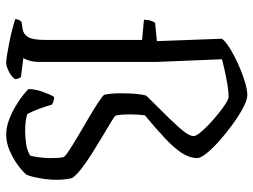

<svg xmlns="http://www.w3.org/2000/svg" viewBox="-122 -718 840 637"><g transform="rotate(90 298.5 -400.0)"><path d="M188 0Q181 0 162 -3Q143 -6 120.5 -10.5Q98 -15 77 -20.5Q56 -26 44 -30Q44 -38 47 -43Q50 -48 53 -51L79 -55Q95 -58 104 -73.5Q113 -89 113 -131V-451L46 -457Q46 -471 49.5 -480.5Q53 -490 56 -494L117 -500L109 -715Q113 -723 128.5 -734Q144 -745 166 -756.5Q188 -768 212.5 -778Q237 -788 259 -794Q281 -800 296 -800Q312 -800 337.5 -786.5Q363 -773 392 -752Q421 -731 447 -708Q473 -685 489 -665Q505 -645 505 -634Q505 -610 489.5 -585Q474 -560 442.5 -530Q411 -500 363 -460Q362 -450 361 -438Q360 -426 360 -415Q360 -402 360.5 -389.5Q361 -377 364 -363Q367 -359 386 -347.5Q405 -336 432 -320Q459 -304 487.5 -286Q516 -268 539 -250.5Q562 -233 571 -219Q574 -209 575.5 -195.5Q577 -182 577 -169Q577 -140 571.5 -110Q566 -80 560 -67Q548 -53 526.5 -37.5Q505 -22 479 -11Q453 0 427 0Q403 0 378 -9.5Q353 -19 331.5 -32Q310 -45 295 -57Q280 -69 276 -74Q276 -95 284.5 -119.5Q293 -144 302 -159Q312 -159 319 -156Q326 -153 328 -151Q332 -135 341.5 -109.5Q351 -84 359 -70Q371 -66 385 -64.5Q399 -63 416 -63Q437 -63 459.5 -66.5Q482 -70 497 -80Q500 -90 502.5 -109.5Q505 -129 505 -145Q505 -157 504.5 -169Q504 -181 502 -190Q499 -196 478.5 -209.5Q458 -223 430 -239.5Q402 -256 373 -273Q344 -290 322.5 -304Q301 -318 295 -325Q292 -339 291 -352.5Q290 -366 290 -379Q290 -408 292 -430.5Q294 -453 298 -465Q346 -513 375.5 -543.5Q405 -574 418.5 -592Q432 -610 432 -622Q432 -629 421 -643Q410 -657 393 -673Q376 -689 357.5 -704Q339 -719 324 -728.5Q309 -738 301 -738Q285 -738 261 -734Q237 -730 214.5 -725Q192 -720 177 -716L186 -500V-114Q186 -92 182 -78Q178 -64 173 -57L236 -49Q238 -46 240.5 -41.5Q243 -37 243 -30Q236 -18 218 -9Q200 0 188 0Z"/></g></svg>

Font: Texturina Medium 12pt Light
Style: Regular
Weight: 300
Version: Version 1.002